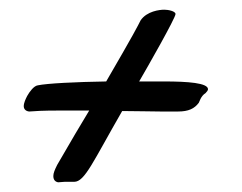

<svg xmlns="http://www.w3.org/2000/svg" viewBox="-20 -505 500 396"><path d="M133 -130C155 -130 172 -172 232 -276C262 -276 291 -275 312 -275H347C369 -275 381 -281 390 -293C391 -294 394 -307 404 -313C407 -316 409 -319 409 -321C409 -334 367 -337 319 -337H267C284 -366 342 -468 342 -476C342 -482 327 -485 319 -485C309 -485 283 -482 270 -463C264 -451 256 -435 199 -337C136 -336 77 -333 58 -329C50 -328 41 -316 36 -307C33 -301 29 -293 29 -286C29 -281 32 -276 40 -275C52 -276 69 -277 101 -277H164C146 -247 129 -219 98 -165C93 -155 90 -148 90 -142C90 -134 94 -130 100 -129L113 -130Z"/></svg>

Font: Oregano
Style: Italic
Weight: 400
Italic angle: -12°
Designer: Astigmatic (AOETI)
Foundry: Astigmatic (AOETI)
Version: Version 1.000